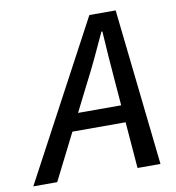

<svg xmlns="http://www.w3.org/2000/svg" viewBox="-129 -723 724 791"><g transform="rotate(-10 233.5 -327.5)"><path d="M-53 0 297 -655H407L479 0H383L353 -371Q349 -422 345 -473.5Q341 -525 338 -579H334Q309 -524 285 -473.5Q261 -423 234 -371L47 0ZM107 -194 125 -266H415L399 -194Z"/></g></svg>

Font: Source Sans 3 Medium
Style: Italic
Weight: 500
Italic angle: -11°
Designer: Paul D. Hunt
Foundry: Adobe
Version: Version 3.052;hotconv 1.1.0;makeotfexe 2.6.0